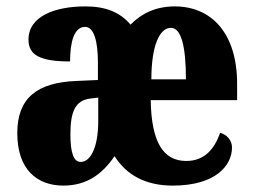

<svg xmlns="http://www.w3.org/2000/svg" viewBox="-20 -570 791 600"><path d="M178 10C251 10 300 -26 338 -82C376 -22 436 10 520 10C654 10 705 -53 705 -109C705 -132 689 -149 668 -155C650 -104 619 -67 562 -67C490 -67 453 -126 451 -257H721V-308C721 -466 641 -550 526 -550C466 -550 421 -527 388 -493C355 -532 310 -550 247 -550C153 -550 69 -520 69 -446C69 -398 105 -378 199 -378C199 -440 212 -486 246 -486C274 -486 286 -440 286 -374V-320L218 -317C95 -312 34 -263 34 -154C34 -39 97 10 178 10ZM561 -322H453C453 -428 479 -483 514 -483C547 -483 561 -423 561 -322ZM232 -64C210 -64 200 -93 200 -150C200 -221 215 -256 262 -262L287 -265V-191C287 -114 265 -64 232 -64Z"/></svg>

Font: Noto Serif Georgian ExtraCondensed Black
Style: Regular
Weight: 900
Width: 2
Designer: Monotype Design Team, Akaki Razmadze
Foundry: Google LLC
Version: Version 2.003